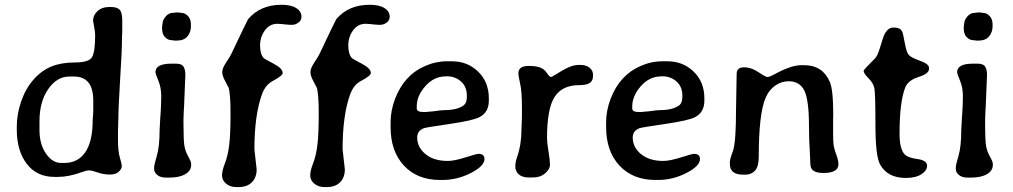

<svg xmlns="http://www.w3.org/2000/svg" viewBox="-20 -737 4182 793"><path d="M143.1 -236.8V-199.7Q143.1 -141.6 169.7 -102.8Q196.3 -64 232.4 -64H246.1Q301.8 -64 332.3 -108.4Q362.8 -152.8 362.8 -240.7Q363.8 -251.5 363.8 -256.3L364.7 -266.1L365.2 -286.6V-321.3Q365.2 -420.9 285.6 -420.9H266.6Q214.8 -420.9 179 -368.7Q143.1 -316.4 143.1 -236.8ZM49.3 -214.4Q49.3 -265.1 67.4 -317.9Q85.4 -370.6 118.2 -408Q150.9 -445.3 191.9 -462.2Q232.9 -479 289.3 -479Q345.7 -479 359.4 -499.8Q373 -520.5 373 -591.8Q373 -605 368.7 -627Q364.3 -648.9 364.3 -652.3Q364.3 -673.3 382.3 -690.7Q400.4 -708 429.7 -708H439.5Q462.4 -708 473.6 -697.3Q484.9 -686.5 484.9 -652.3V-606.9L483.9 -584Q483.4 -572.3 483.4 -550Q483.4 -527.8 476.1 -408.2Q468.8 -288.6 468.8 -243.7L468.3 -231.9Q467.8 -220.2 467.8 -209.5L467.3 -198.2Q467.3 -198.2 467.3 -160.2Q467.3 -110.8 475.1 -85.9Q482.9 -61 482.9 -50.3Q482.9 -39.6 470.7 -27.8Q458.5 -16.1 432.9 -16.1Q407.2 -16.1 383.3 -24.7Q359.4 -33.2 348.1 -33.2Q336.9 -33.2 318.8 -26.4Q264.2 -6.3 218.8 -6.3Q217.8 -6.3 216.8 -6.3H205.6Q131.8 -6.3 90.6 -60.3Q49.3 -114.3 49.3 -202.1Z M768.6 -634.8V-628.9Q768.6 -604 754.2 -586.7Q739.7 -569.3 710 -569.3H702.1L687 -571.3Q673.8 -571.3 661.6 -583.5Q649.4 -595.7 649.4 -620.1V-626L651.9 -643.6Q651.9 -653.8 664.3 -668.9Q676.8 -684.1 696.3 -684.1L707.5 -685.5H717.3L731 -683.6Q743.7 -683.6 756.1 -671.1Q768.6 -658.7 768.6 -634.8ZM745.6 -428.7 740.2 -297.4 739.3 -284.2 737.8 -244.1V-225.1Q737.8 -154.8 741.9 -132.8Q746.1 -110.8 757.8 -90.1Q769.5 -69.3 769.5 -60.1V-55.7Q769.5 -31.7 745.1 -17.6Q720.7 -3.4 678.7 -3.4H666.5Q642.1 -3.4 629.4 -14.4Q616.7 -25.4 616.7 -38.1V-48.8Q616.7 -55.2 627.9 -94Q639.2 -132.8 639.2 -199.7Q640.6 -218.8 640.6 -226.1L642.1 -252.9L643.1 -266.1Q645.5 -300.3 645.5 -319.3L646 -338.9Q646 -375.5 634 -403.8Q622.1 -432.1 622.1 -439Q622.1 -474.1 688.5 -474.1H706.1Q731 -474.1 738.3 -461.2Q745.6 -448.2 745.6 -428.7Z M966.3 35.6H955.1Q930.7 35.6 913.8 21.5Q897 7.3 897 -12.2Q897 -31.7 908.9 -62.3Q920.9 -92.8 926.5 -137Q932.1 -181.2 932.1 -266.6Q932.1 -352.1 923.8 -375.5Q922.4 -379.4 910.2 -401.6Q897.9 -423.8 897.9 -439.5Q897.9 -455.1 914.3 -479.5Q930.7 -503.9 936 -515.6Q1002 -654.8 1004.9 -658.2Q1055.7 -717.3 1142.1 -717.3Q1182.1 -717.3 1203.6 -703.6Q1225.1 -689.9 1225.1 -668.2Q1225.1 -646.5 1199.7 -636.7Q1192.9 -634.3 1181.6 -634.3Q1173.3 -634.8 1162.6 -635.7Q1137.2 -638.7 1125.5 -638.7Q1093.8 -638.7 1074 -611.6Q1054.2 -584.5 1054.2 -549.3Q1054.2 -514.2 1068.4 -498Q1072.8 -493.2 1110.1 -473.9Q1147.5 -454.6 1147.5 -435.1Q1147.5 -424.3 1105.5 -401.9Q1075.7 -386.2 1061.5 -346.2Q1030.8 -260.3 1030.8 -120.1L1040 -37.6Q1040 -3.9 1020.3 15.9Q1000.5 35.6 966.3 35.6Z M1330.6 35.6H1319.3Q1294.9 35.6 1278.1 21.5Q1261.2 7.3 1261.2 -12.2Q1261.2 -31.7 1273.2 -62.3Q1285.2 -92.8 1290.8 -137Q1296.4 -181.2 1296.4 -266.6Q1296.4 -352.1 1288.1 -375.5Q1286.6 -379.4 1274.4 -401.6Q1262.2 -423.8 1262.2 -439.5Q1262.2 -455.1 1278.6 -479.5Q1294.9 -503.9 1300.3 -515.6Q1366.2 -654.8 1369.1 -658.2Q1419.9 -717.3 1506.3 -717.3Q1546.4 -717.3 1567.9 -703.6Q1589.4 -689.9 1589.4 -668.2Q1589.4 -646.5 1564 -636.7Q1557.1 -634.3 1545.9 -634.3Q1537.6 -634.8 1526.9 -635.7Q1501.5 -638.7 1489.7 -638.7Q1458 -638.7 1438.2 -611.6Q1418.5 -584.5 1418.5 -549.3Q1418.5 -514.2 1432.6 -498Q1437 -493.2 1474.4 -473.9Q1511.7 -454.6 1511.7 -435.1Q1511.7 -424.3 1469.7 -401.9Q1439.9 -386.2 1425.8 -346.2Q1395 -260.3 1395 -120.1L1404.3 -37.6Q1404.3 -3.9 1384.5 15.9Q1364.7 35.6 1330.6 35.6Z M1701.2 -296.9V-289.1Q1701.2 -274.4 1728 -274.4H1739.7L1742.7 -274.9L1766.6 -276.9Q1804.2 -282.2 1815.4 -282.2Q1868.7 -282.2 1895.5 -302.2Q1908.2 -312 1908.2 -336.9V-342.3Q1908.2 -378.9 1884 -400.4Q1859.9 -421.9 1826.2 -421.9H1822.8L1819.8 -421.4Q1772.5 -421.4 1736.8 -381.3Q1701.2 -341.3 1701.2 -296.9ZM1807.6 6.3H1796.9Q1703.6 6.3 1648.4 -53Q1593.3 -112.3 1593.3 -211.4V-232.9Q1593.3 -280.3 1611.8 -329.1Q1649.4 -426.8 1734.4 -463.9Q1779.3 -483.9 1825.7 -483.9H1846.7Q1910.6 -483.9 1954.8 -441.2Q1999 -398.4 1999 -331.1V-321.3Q1999 -273.4 1960.9 -253.4Q1934.6 -239.3 1837.9 -225.1Q1741.2 -210.9 1732.4 -208Q1703.1 -197.8 1703.1 -168.9Q1703.1 -128.9 1737.3 -100.6Q1771.5 -72.3 1829.1 -72.3Q1856 -72.3 1902.3 -86.9Q1948.7 -101.6 1956.1 -101.6Q1981 -101.6 1981 -80.1Q1981 -51.3 1924.8 -22.5Q1868.7 6.3 1807.6 6.3Z M2135.7 -253.9V-291.5Q2135.7 -359.4 2128.4 -390.9Q2121.1 -422.4 2121.1 -435.1Q2121.1 -464.8 2164.6 -464.8Q2208 -464.8 2227.5 -448.7Q2232.9 -444.3 2241.5 -431.6Q2250 -418.9 2256.8 -418.9Q2258.3 -418.9 2299.3 -443.8Q2340.3 -468.8 2369.6 -468.8H2377Q2400.9 -468.8 2415 -457.3Q2429.2 -445.8 2429.2 -429.2V-422.9Q2429.2 -402.8 2415.3 -394Q2401.4 -385.3 2371.1 -385.3Q2302.2 -385.3 2270.8 -336.9Q2239.3 -288.6 2239.3 -166Q2239.3 -148.4 2245.4 -111.8Q2251.5 -75.2 2251.5 -56.6Q2251.5 -38.1 2231.4 -21Q2211.4 -3.9 2180.7 -3.9H2164.1Q2137.2 -3.9 2122.8 -16.8Q2108.4 -29.8 2108.4 -48.6Q2108.4 -67.4 2115.2 -86.9Q2133.8 -139.6 2133.8 -203.1Q2135.7 -238.3 2135.7 -253.9Z M2591.3 -296.9V-289.1Q2591.3 -274.4 2618.2 -274.4H2629.9L2632.8 -274.9L2656.7 -276.9Q2694.3 -282.2 2705.6 -282.2Q2758.8 -282.2 2785.6 -302.2Q2798.3 -312 2798.3 -336.9V-342.3Q2798.3 -378.9 2774.2 -400.4Q2750 -421.9 2716.3 -421.9H2712.9L2710 -421.4Q2662.6 -421.4 2627 -381.3Q2591.3 -341.3 2591.3 -296.9ZM2697.8 6.3H2687Q2593.8 6.3 2538.6 -53Q2483.4 -112.3 2483.4 -211.4V-232.9Q2483.4 -280.3 2502 -329.1Q2539.6 -426.8 2624.5 -463.9Q2669.4 -483.9 2715.8 -483.9H2736.8Q2800.8 -483.9 2845 -441.2Q2889.2 -398.4 2889.2 -331.1V-321.3Q2889.2 -273.4 2851.1 -253.4Q2824.7 -239.3 2728 -225.1Q2631.3 -210.9 2622.6 -208Q2593.3 -197.8 2593.3 -168.9Q2593.3 -128.9 2627.4 -100.6Q2661.6 -72.3 2719.2 -72.3Q2746.1 -72.3 2792.5 -86.9Q2838.9 -101.6 2846.2 -101.6Q2871.1 -101.6 2871.1 -80.1Q2871.1 -51.3 2814.9 -22.5Q2758.8 6.3 2697.8 6.3Z M3442.9 -58.6Q3442.9 -22.5 3379.9 -22.5Q3344.2 -22.5 3332 -39.6Q3326.2 -47.9 3326.2 -78.6L3324.7 -109.9Q3321.3 -161.1 3321.3 -212.9Q3321.3 -324.7 3302 -363Q3282.7 -401.4 3237.3 -401.4Q3207 -401.4 3181.4 -383.3Q3155.8 -365.2 3142.1 -333Q3113.8 -267.1 3113.8 -89.4Q3113.8 -48.8 3098.4 -32.2Q3083 -15.6 3059.1 -15.6H3049.3Q2994.6 -15.6 2994.6 -59.1V-70.8Q2994.6 -76.2 3000.5 -94.2L3008.3 -116.7Q3020 -156.2 3020 -286.1L3022.5 -431.2Q3022.5 -459 3052.7 -459Q3083 -459 3112.5 -439Q3142.1 -418.9 3150.1 -418.9Q3158.2 -418.9 3178.7 -430.2Q3247.6 -467.8 3289.1 -467.8H3301.8Q3376.5 -467.8 3406.7 -400.4Q3421.4 -368.7 3421.4 -263.7V-260.3Q3421.4 -251.5 3420.9 -242.7Q3420.9 -218.8 3420.9 -217.8Q3420.9 -208.5 3420.9 -199.7Q3420.9 -192.9 3420.9 -186.5Q3420.9 -148.9 3423.3 -135.3Q3426.8 -116.7 3434.6 -96.7Q3442.9 -74.7 3442.9 -58.6Z M3809.1 -52.2Q3809.1 -32.7 3785.4 -17.3Q3761.7 -2 3721.2 -2Q3645.5 -2 3614.7 -58.1Q3595.7 -93.3 3595.7 -222.7Q3595.7 -352.1 3591.3 -373Q3586.9 -394 3566.9 -414.1Q3546.9 -434.1 3546.9 -444.8Q3546.9 -448.7 3594.2 -496.1Q3604.5 -506.3 3615 -541.5Q3625.5 -576.7 3629.9 -587.9Q3644.5 -623 3668.5 -623H3676.3Q3697.3 -623 3706.1 -606.9Q3709.5 -600.6 3716.6 -561.3Q3723.6 -522 3732.9 -510.7Q3742.2 -499.5 3779.5 -486.1Q3816.9 -472.7 3816.9 -457.5V-452.1Q3816.9 -432.6 3774.2 -419.2Q3731.4 -405.8 3719.2 -376.5Q3695.3 -317.4 3695.3 -184.1Q3695.3 -121.6 3716.8 -99.1Q3730 -85.4 3769.5 -80.1Q3809.1 -74.7 3809.1 -52.2Z M4079.6 -634.8V-628.9Q4079.6 -604 4065.2 -586.7Q4050.8 -569.3 4021 -569.3H4013.2L3998 -571.3Q3984.9 -571.3 3972.7 -583.5Q3960.4 -595.7 3960.4 -620.1V-626L3962.9 -643.6Q3962.9 -653.8 3975.3 -668.9Q3987.8 -684.1 4007.3 -684.1L4018.6 -685.5H4028.3L4042 -683.6Q4054.7 -683.6 4067.1 -671.1Q4079.6 -658.7 4079.6 -634.8ZM4056.6 -428.7 4051.3 -297.4 4050.3 -284.2 4048.8 -244.1V-225.1Q4048.8 -154.8 4053 -132.8Q4057.1 -110.8 4068.8 -90.1Q4080.6 -69.3 4080.6 -60.1V-55.7Q4080.6 -31.7 4056.2 -17.6Q4031.7 -3.4 3989.7 -3.4H3977.5Q3953.1 -3.4 3940.4 -14.4Q3927.7 -25.4 3927.7 -38.1V-48.8Q3927.7 -55.2 3939 -94Q3950.2 -132.8 3950.2 -199.7Q3951.7 -218.8 3951.7 -226.1L3953.1 -252.9L3954.1 -266.1Q3956.5 -300.3 3956.5 -319.3L3957 -338.9Q3957 -375.5 3945.1 -403.8Q3933.1 -432.1 3933.1 -439Q3933.1 -474.1 3999.5 -474.1H4017.1Q4042 -474.1 4049.3 -461.2Q4056.6 -448.2 4056.6 -428.7Z"/></svg>

Font: Averia Gruesa Libre
Style: Regular
Weight: 500
Italic angle: -1.70001°
Version: Version 1.001